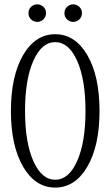

<svg xmlns="http://www.w3.org/2000/svg" viewBox="-20 -846 504 876"><path d="M178 -757.6Q166 -746.1 149.9 -746.1Q133.8 -746.1 121.8 -757.6Q109.9 -769 109.9 -786.1Q109.9 -803.2 121.8 -814.7Q133.8 -826.2 149.9 -826.2Q166 -826.2 178 -814.7Q189.9 -803.2 189.9 -786.1Q189.9 -769 178 -757.6ZM342 -757.6Q330.1 -746.1 314 -746.1Q297.9 -746.1 285.9 -757.6Q273.9 -769 273.9 -786.1Q273.9 -803.2 285.9 -814.7Q297.9 -826.2 314 -826.2Q330.1 -826.2 342 -814.7Q354 -803.2 354 -786.1Q354 -769 342 -757.6ZM378.4 -85.4Q322.8 9.8 231.9 9.8Q141.1 9.8 85.4 -85.4Q29.8 -180.7 29.8 -339.8Q29.8 -499 85.4 -594.5Q141.1 -689.9 231.9 -689.9Q322.8 -689.9 378.4 -594.5Q434.1 -499 434.1 -339.8Q434.1 -180.7 378.4 -85.4ZM132.1 -111.3Q169.9 -25.9 231.9 -25.9Q293.9 -25.9 332 -111.3Q370.1 -196.8 370.1 -339.8Q370.1 -482.9 332 -568.4Q293.9 -653.8 231.9 -653.8Q169.9 -653.8 132.1 -568.4Q94.2 -482.9 94.2 -339.8Q94.2 -196.8 132.1 -111.3Z"/></svg>

Font: Margherita Light
Style: Regular
Weight: 300
Designer: James Puckett
Foundry: Dunwich Type Founders
Version: Version 1.008;hotconv 1.0.109;makeotfexe 2.5.65596